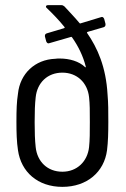

<svg xmlns="http://www.w3.org/2000/svg" viewBox="-20 -720 492 748"><path d="M399 -352C393 -459 360 -533 319 -592C318 -594 320 -595 322 -596L384 -614C389 -616 391 -619 391 -624C391 -625 391 -626 391 -627L386 -646C384 -651 381 -654 377 -654C376 -654 374 -653 373 -653L294 -629C292 -628 290 -629 289 -631C270 -654 250 -674 231 -695C227 -698 224 -700 219 -700H168C162 -700 159 -698 159 -694C159 -693 160 -690 163 -688C187 -665 210 -641 231 -615C233 -613 232 -611 229 -610L162 -590C157 -588 155 -585 155 -581C155 -580 155 -579 155 -578L160 -559C162 -554 165 -551 169 -551C170 -551 172 -552 173 -552L256 -576C258 -577 260 -576 261 -574C285 -540 304 -501 314 -461C315 -457 314 -457 311 -459C288 -481 251 -492 213 -492C207 -492 201 -492 195 -491C116 -488 58 -433 50 -355C45 -323 44 -292 44 -245C44 -204 45 -168 50 -135C62 -50 127 8 223 8C319 8 386 -50 397 -135C401 -167 402 -202 402 -245C402 -287 402 -319 399 -352ZM327 -147C321 -91 280 -51 223 -51C165 -51 125 -90 119 -147C116 -174 115 -204 115 -244C115 -286 116 -314 119 -341C125 -398 165 -437 223 -437C280 -437 321 -398 327 -341C330 -315 330 -288 330 -244C330 -206 330 -174 327 -147Z"/></svg>

Font: Barlow Semi Condensed
Style: Regular
Weight: 400
Width: 4
Designer: Jeremy Tribby
Foundry: Tribby Type
Version: Version 1.422;hotconv 1.0.109;makeotfexe 2.5.65596